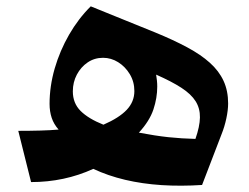

<svg xmlns="http://www.w3.org/2000/svg" viewBox="-20 -569 779 600"><path d="M37.1 -160.1 77.1 0Q181.2 0 271.6 -41.3Q317.2 -19.8 371 -7.1Q424.8 5.6 485.4 9.5Q546.1 13.3 611.5 9L672.3 -149.4Q681.6 -172.3 687.3 -198.8Q692.9 -225.3 692.9 -245.6Q692.9 -285.4 678.6 -316.3Q664.3 -347.3 635.9 -372.8Q607.5 -398.4 564.7 -421.3Q522 -444.2 465.2 -467.5Q422 -485.4 372.1 -505.2Q322.3 -525 263.6 -549.2Q225 -511 196 -460.8Q167 -410.5 150.9 -354.9Q134.9 -299.3 134.9 -244.3Q134.9 -220.8 141.5 -200.9Q148.1 -181 163.1 -164.1Q138.7 -161.9 105.9 -161Q73 -160.1 37.1 -160.1ZM414 -154.5Q447.4 -190.9 459.4 -226.9Q471.4 -262.8 471.4 -298.6Q471.4 -308.3 470.4 -317.3Q469.5 -326.4 467.9 -335.8Q516.3 -314.5 546.8 -294.7Q577.3 -274.9 591.3 -252.6Q605.3 -230.3 604.8 -201.9Q604.3 -173.5 590.7 -134.9Q547.4 -136 506.4 -140.3Q465.4 -144.7 414 -154.5ZM303.2 -179.3Q256.2 -198.1 231.9 -222.3Q207.6 -246.5 207.6 -283.5Q207.6 -312.2 220.2 -335.9Q232.8 -359.6 254 -374Q275.3 -388.4 302 -388.4Q327.1 -388.4 349.3 -374.6Q371.5 -360.7 385.7 -337.1Q399.9 -313.5 399.9 -284.4Q399.9 -251.1 376.1 -225.9Q352.3 -200.7 303.2 -179.3Z"/></svg>

Font: Pinar-VF
Style: Regular
Weight: 300
Designer: Amin Abedi
Version: Version 3.0